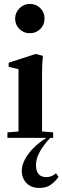

<svg xmlns="http://www.w3.org/2000/svg" viewBox="-20 -698 316 972"><path d="M130.9 -529.8Q99.6 -529.8 78.1 -551.3Q56.6 -572.8 56.6 -604Q56.6 -633.8 78.6 -656Q100.6 -678.2 130.9 -678.2Q162.6 -678.2 184.1 -656.7Q205.6 -635.3 205.6 -604Q205.6 -572.8 184.1 -551.3Q162.6 -529.8 130.9 -529.8ZM17.6 0V-27.8L73.7 -32.2V-347.7L23.9 -359.9V-380.4L160.2 -424.8L197.3 -415.5Q192.9 -377 192.9 -328.6V-32.7L249 -27.8V0H234.4Q162.1 76.7 162.1 136.7Q162.1 198.7 214.8 198.7Q241.2 198.7 263.7 179.2L276.4 197.8Q252.9 228.5 231.4 241Q210 253.4 179.2 253.4Q138.2 253.4 114.3 229Q90.3 204.6 90.3 167Q90.3 127 123.3 81.8Q156.2 36.6 214.4 0Z"/></svg>

Font: Elstob 18pt
Style: Bold
Weight: 700
Designer: Peter S. Baker
Version: Version 1.015